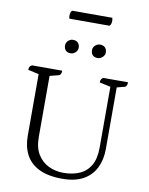

<svg xmlns="http://www.w3.org/2000/svg" viewBox="-107 -1090 913 1178"><g transform="rotate(10 349.5 -501.0)"><path d="M364 12Q274 12 218 -16Q162 -44 136 -94Q110 -144 110 -211V-595L43 -610Q43 -622 46.5 -629Q50 -636 61 -641H249Q249 -614 233 -610L178 -596V-215Q178 -149 204 -107Q230 -65 272.5 -45Q315 -25 364 -25Q421 -25 464.5 -44Q508 -63 532.5 -105Q557 -147 557 -217V-595L488 -610Q488 -633 505 -641H659Q659 -614 643 -610L596 -598V-214Q596 -148 571 -97Q546 -46 495 -17Q444 12 364 12ZM450 -755Q428 -755 417.5 -766.5Q407 -778 407 -797Q407 -815 420.5 -827Q434 -839 450 -839Q471 -839 482 -827.5Q493 -816 493 -797Q493 -780 479 -767.5Q465 -755 450 -755ZM281 -755Q260 -755 249.5 -766.5Q239 -778 239 -797Q239 -815 252.5 -827Q266 -839 281 -839Q302 -839 313 -827.5Q324 -816 324 -797Q324 -780 311 -767.5Q298 -755 281 -755ZM487 -963H237Q234 -968 234 -981Q234 -1005 245 -1014H495Q496 -1012 497 -1006.5Q498 -1001 498 -995Q498 -973 487 -963Z"/></g></svg>

Font: Petrona Light
Style: Regular
Weight: 300
Designer: Ringo R. Seeber
Foundry: Ringo R. Seeber
Version: Version 2.001; ttfautohint (v1.8.3)